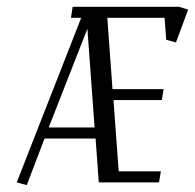

<svg xmlns="http://www.w3.org/2000/svg" viewBox="-20 -532 569 560"><path d="M28.8 0 216.8 -480H187L191.9 -512.2H502L528.8 -503.9L493.2 -408.2L464.8 -416L460 -480H293L308.1 -272H457L452.1 -240.2H311L326.2 -32.2H449.2L443.8 0H268.1L258.8 -127.9H109.9L58.1 7.8ZM122.1 -160.2H255.9L234.9 -448.2Z"/></svg>

Font: Gawaa
Style: Italic
Weight: 400
Designer: T. Christopher White
Version: Version 1.0